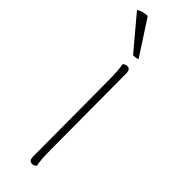

<svg xmlns="http://www.w3.org/2000/svg" viewBox="-265 -713 731 731"><g transform="rotate(45 101.0 -347.0)"><path d="M129 0Q121 8 111 8Q94 8 94 -14L92 -417Q92 -480 86 -504Q94 -512 104 -512Q121 -512 121 -490L123 -87Q123 -24 129 0ZM24 -702 115 -562Q114 -559 105 -557.5Q96 -556 90 -557L-21 -689Q-3 -701 24 -702Z"/></g></svg>

Font: Arima Madurai Thin
Style: Regular
Weight: 250
Designer: Joana Correia and Natanael Gama
Foundry: NDISCOVER
Version: Version 1.020; ttfautohint (v1.5) -l 7 -r 28 -G 50 -x 13 -D 